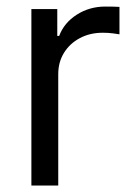

<svg xmlns="http://www.w3.org/2000/svg" viewBox="-20 -574 412 594"><path d="M77.1 0V-545.9H157.2V-462.9H163.1Q178.2 -503.4 217.5 -528.6Q256.8 -553.7 305.7 -553.7Q314.9 -553.7 328.6 -553.5Q342.3 -553.2 349.6 -552.7V-467.8Q345.2 -468.8 330.1 -470.7Q314.9 -472.7 297.9 -472.7Q258.3 -472.7 227.1 -456.1Q195.8 -439.5 178 -410.6Q160.2 -381.8 160.2 -344.7V0Z"/></svg>

Font: Inter V
Style: 
Weight: 400
Designer: Rasmus Andersson
Foundry: rsms
Version: Version 4.000;git-a3f224843